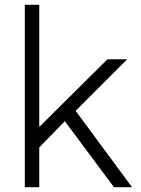

<svg xmlns="http://www.w3.org/2000/svg" viewBox="-20 -777 584 797"><path d="M143 0V-165L249 -274L453 0H528L294 -317L508 -531H426L143 -250V-757H83V0Z"/></svg>

Font: Plus Jakarta Sans Light
Style: Regular
Weight: 300
Designer: Gumpita Rahayu
Foundry: Tokotype
Version: Version 2.071;gftools[0.9.30]